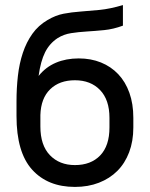

<svg xmlns="http://www.w3.org/2000/svg" viewBox="-20 -728 590 756"><path d="M275 8Q168 8 106.5 -60Q45 -128 45 -271V-329Q45 -381 50.5 -429.5Q56 -478 70 -520Q84 -562 107.5 -595Q131 -628 167 -649Q199 -668 230.5 -674Q262 -680 297 -682.5Q332 -685 372.5 -689Q413 -693 464 -708V-627Q426 -613 390.5 -609.5Q355 -606 322 -604Q289 -602 260 -597.5Q231 -593 207 -578Q175 -557 157.5 -522Q140 -487 132 -429Q160 -464 200 -481Q240 -498 290 -498Q338 -498 377.5 -482Q417 -466 445.5 -436Q474 -406 489.5 -362.5Q505 -319 505 -264V-226Q505 -172 488.5 -128.5Q472 -85 442 -55Q412 -25 369.5 -8.5Q327 8 275 8ZM275 -412Q214 -412 177.5 -376.5Q141 -341 139 -275V-230Q139 -156 176.5 -117Q214 -78 275 -78Q338 -78 374.5 -116Q411 -154 411 -226V-264Q411 -335 374 -373.5Q337 -412 275 -412Z"/></svg>

Font: PT Root UI Web Medium
Style: Regular
Weight: 500
Designer: Vitaly Kuzmin
Foundry: ParaType Ltd.
Version: Version 1.001W